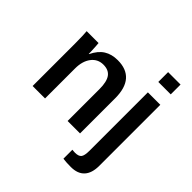

<svg xmlns="http://www.w3.org/2000/svg" viewBox="-233 -917 1317 1317"><g transform="rotate(45 425.0 -259.0)"><path d="M190.4 -291V0H69.8V-412.1Q69.8 -455.6 68.6 -483.2Q67.4 -510.7 65.9 -528.3H181.2Q182.1 -521.5 183.3 -502.2Q184.6 -482.9 185.5 -462.2Q186.5 -441.4 186.5 -428.2H188.5Q216.8 -486.8 258.1 -512.7Q299.3 -538.6 357.9 -538.6Q442.9 -538.6 486.3 -489.3Q529.8 -439.9 529.8 -340.8V0H409.2V-309.1Q409.2 -380.9 385.3 -414.1Q361.3 -447.3 310.1 -447.3Q255.4 -447.3 222.9 -404.3Q190.4 -361.3 190.4 -291ZM780.3 -724.6V-629.4H659.7V-724.6ZM647.9 207.5Q603 207.5 571.8 203.1V116.2Q578.6 116.7 585.2 117.4Q591.8 118.2 598.6 118.2Q633.3 118.2 646.5 102.1Q659.7 85.9 659.7 37.1V-528.3H780.3V63.5Q780.3 134.8 746.8 171.1Q713.4 207.5 647.9 207.5Z"/></g></svg>

Font: Arimo SemiBold
Style: Regular
Weight: 600
Designer: Steve Matteson
Foundry: Monotype Imaging Inc.
Version: Version 1.33